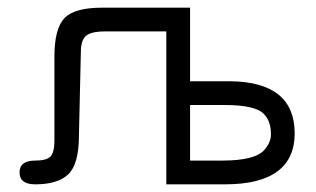

<svg xmlns="http://www.w3.org/2000/svg" viewBox="-20 -481 825 501"><path d="M476 -461V-269H581Q748 -267 749 -134Q749 0 567 0H414V-399H254Q218 -399 204.5 -387.5Q191 -376 191 -346L186 -128Q186 -53 158.5 -26.5Q131 0 72 0Q31 0 31 -31Q31 -62 72 -62Q102 -62 112 -73Q122 -84 122 -114V-333Q122 -406 148 -433.5Q174 -461 247 -461ZM476 -62H560Q646 -62 670 -90Q687 -110 687 -130Q687 -164 670 -182Q649 -207 566 -207H476Z"/></svg>

Font: Jura Medium
Style: Regular
Weight: 500
Designer: Daniel Johnson, Alexei Vanyashin
Foundry: Daniel Johnson
Version: Version 5.103